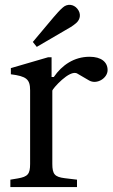

<svg xmlns="http://www.w3.org/2000/svg" viewBox="-20 -758 457 778"><path d="M129 -568 242 -634C260 -644 274 -652 288 -664C307 -680 309 -704 293 -723C278 -741 253 -744 235 -728C221 -716 210 -703 197 -688L113 -588ZM22 0H292V-30L242 -36C202 -41 192 -52 192 -94V-391C192 -397 262 -478 293 -460L341 -432C372 -414 416 -441 416 -474C416 -506 391 -528 343 -528C280 -528 231 -494 198 -446H189V-526H175L24 -482V-457C87 -449 102 -437 102 -392V-94C102 -53 93 -42 52 -35L22 -30Z"/></svg>

Font: Hedvig Letters Serif 24pt
Style: Regular
Weight: 400
Designer: Alexander Örn & Tor Weibull
Foundry: Kanon Foundry
Version: Version 1.000